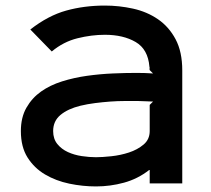

<svg xmlns="http://www.w3.org/2000/svg" viewBox="-20 -659 760 690"><path d="M635 -406V0H518V-48H516Q475 -16 425.5 -2.5Q376 11 325 11Q277 11 229 1Q181 -9 142 -32Q103 -55 79 -93Q55 -131 55 -188Q55 -237 75 -272Q95 -307 127.5 -330Q160 -353 203 -366.5Q246 -380 292.5 -386.5Q339 -393 385 -395Q431 -397 471 -397Q483 -397 502 -396.5Q521 -396 530 -395L518 -407Q517 -409 517.5 -413.5Q518 -418 517 -419Q512 -482 467.5 -508Q423 -534 357 -534Q309 -534 258.5 -521.5Q208 -509 166 -474L89 -553Q153 -603 218 -621Q283 -639 357 -639Q408 -639 458 -628Q508 -617 547.5 -590Q587 -563 611 -518Q635 -473 635 -406ZM530 -294Q522 -294 504.5 -295Q487 -296 476 -296Q454 -296 428.5 -296Q403 -296 376 -294Q349 -292 321.5 -288.5Q294 -285 269 -279Q224 -268 197.5 -246Q171 -224 171 -188Q171 -160 186 -141.5Q201 -123 224 -112.5Q247 -102 274 -98Q301 -94 325 -94Q347 -94 380 -97.5Q413 -101 443.5 -111Q474 -121 496 -139.5Q518 -158 518 -188V-282Z"/></svg>

Font: TypoPRO Sinkin Sans
Style: 500 Medium
Weight: 500
Designer: Keith Bates
Foundry: K-Type
Version: Sinkin Sans (version 1.0)  by Keith Bates   •   © 2014   www